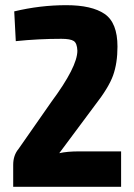

<svg xmlns="http://www.w3.org/2000/svg" viewBox="-20 -722 519 742"><path d="M236 -702Q335 -702 384.5 -668Q434 -634 434 -542Q434 -478 417 -430.5Q400 -383 346 -314L209 -130Q239 -137 287 -137H448V0H31V-85Q31 -122 52 -147L179 -329Q279 -464 279 -526Q278 -555 265 -563.5Q252 -572 217 -572Q128 -572 41 -563L35 -678Q135 -702 236 -702Z"/></svg>

Font: exo2condensed_b
Style: Bold
Weight: 700
Width: 3
Designer: Natanael Gama
Version: Version 1.001;PS 001.001;hotconv 1.0.70;makeotf.lib2.5.58329